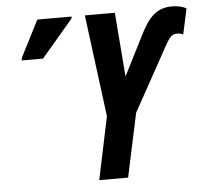

<svg xmlns="http://www.w3.org/2000/svg" viewBox="-52 -775 888 829"><g transform="rotate(-5 392.5 -360.0)"><path d="M345 0H470L529 -276L682 -553C704 -593 715 -601 736 -601C744 -601 753 -599 761 -595L785 -706C768 -715 748 -720 723 -720C654 -720 620 -680 583 -606L497 -436L475 -714H345L402 -272ZM56 -544H149L286 -705L288 -714H139L59 -557Z"/></g></svg>

Font: Noto Sans ExtraCondensed
Style: Bold Italic
Weight: 700
Width: 2
Italic angle: -12°
Designer: Monotype Design Team
Foundry: Monotype Imaging Inc.
Version: Version 2.013